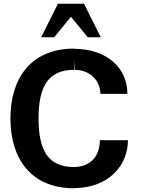

<svg xmlns="http://www.w3.org/2000/svg" viewBox="-20 -997 767 1031"><path d="M378 13C560 13 667 -106 667 -244H516C516 -160 469 -101 375 -100C237 -101 187 -192 187 -361C187 -531 238 -622 378 -622V-679L381 -622C466 -622 519 -561 519 -493H664C664 -634 553 -734 378 -735V-736C148 -736 36 -579 36 -361C36 -143 148 14 378 14ZM201 -797H271L361 -907L451 -797H521L431 -977H291Z"/></svg>

Font: Perun
Style: Bold
Weight: 700
Foundry: Copyright (c) Stefan Peev, Context Ltd, 2016
Version: Version 1.089